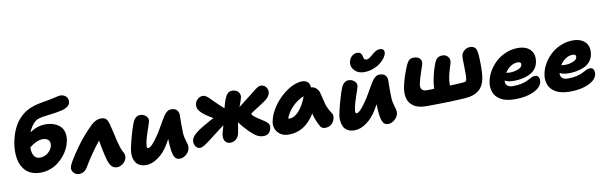

<svg xmlns="http://www.w3.org/2000/svg" viewBox="-54 -1409 6485 2054"><g transform="rotate(-10 3188.5 -382.0)"><path d="M283.2 -62Q232.9 -62 192.6 -76.4Q152.3 -90.8 125.5 -116.7Q98.6 -142.6 81.1 -177.5Q63.5 -212.4 56.4 -254.6Q49.3 -296.9 50.5 -342.3Q51.8 -387.7 61 -436Q113.8 -699.2 319.8 -772.9Q347.7 -782.7 377.2 -789.6Q406.7 -796.4 448.7 -803.5Q490.7 -810.5 502.9 -813Q528.8 -817.9 558.8 -824.7Q588.9 -831.5 605.7 -835.2Q622.6 -838.9 630.9 -838.9Q646 -838.9 661.1 -833.5Q676.3 -828.1 689.5 -817.4Q702.6 -806.6 708.7 -788.1Q714.8 -769.5 710 -746.1Q699.7 -698.7 616.2 -678.2Q557.6 -664.1 474.9 -655.5Q392.1 -647 351.1 -631.8Q325.2 -621.6 296.9 -587.6Q268.6 -553.7 249 -505.9Q331.5 -562 418.9 -562Q468.3 -562 508.5 -548.3Q548.8 -534.7 576.9 -508.5Q605 -482.4 615.7 -440.9Q626.5 -399.4 616.2 -347.2Q608.4 -307.1 589.1 -266.6Q569.8 -226.1 539.1 -189.5Q508.3 -152.8 470.2 -124.3Q432.1 -95.7 383.5 -78.9Q335 -62 283.2 -62ZM362.8 -411.1Q300.8 -411.1 219.2 -348.1Q218.3 -288.1 239 -254.6Q259.8 -221.2 303.2 -221.2Q353.5 -221.2 392.3 -254.2Q431.2 -287.1 439 -328.1Q443.4 -351.1 438.2 -367.9Q433.1 -384.8 420.9 -393.8Q408.7 -402.8 394.3 -407Q379.9 -411.1 362.8 -411.1Z M686 23.9Q649.9 23.9 626.5 -2.9Q603 -29.8 609.9 -63Q614.3 -84.5 636.2 -122.8Q658.2 -161.1 680.2 -193.4Q702.1 -225.6 736.8 -273.9Q743.7 -283.2 747.1 -288.1Q806.2 -370.1 901.9 -465.8Q957 -521 1017.1 -521Q1053.2 -521 1070.3 -504.4Q1087.4 -487.8 1100.1 -444.8Q1108.4 -417 1123 -348.9Q1137.7 -280.8 1145 -252Q1154.8 -212.4 1164.3 -184.8Q1173.8 -157.2 1177.7 -148.9Q1181.6 -140.6 1190.9 -123Q1200.2 -106.9 1202.4 -94.7Q1204.6 -82.5 1201.2 -61Q1194.8 -27.3 1163.3 -2.2Q1131.8 22.9 1098.1 22.9Q1062.5 22.9 1041.7 1.5Q1021 -20 1006.8 -60.1Q995.1 -95.2 980 -164.8Q964.8 -234.4 956.1 -292Q914.1 -240.7 863.3 -167.2Q812.5 -93.8 781.2 -40Q745.6 23.9 686 23.9Z M1407.7 54.2Q1373 54.2 1346.4 43Q1319.8 31.7 1304.2 12.5Q1288.6 -6.8 1279.8 -33Q1271 -59.1 1271.5 -89.4Q1272 -119.6 1277.8 -151.9Q1291 -216.3 1313.7 -295.2Q1336.4 -374 1353 -415Q1365.2 -448.2 1387.2 -466.6Q1409.2 -484.9 1432.6 -484.9Q1472.2 -484.9 1498.3 -460.2Q1524.4 -435.5 1518.6 -404.8Q1515.1 -386.7 1488.3 -309.3Q1461.4 -231.9 1452.6 -188Q1443.4 -140.1 1448.7 -128.4Q1452.6 -121.6 1460 -121.1Q1496.6 -121.1 1571.8 -233.9Q1593.3 -264.6 1616.9 -305.7Q1640.6 -346.7 1656.7 -375.5Q1672.9 -404.3 1691.2 -431.6Q1709.5 -459 1729.5 -472.9Q1749.5 -486.8 1772 -486.8Q1816.4 -486.8 1836.4 -463.4Q1856.4 -439.9 1854 -401.9Q1852.5 -364.3 1852.8 -298.6Q1853 -232.9 1855 -207Q1857.9 -172.9 1867.4 -141.1Q1877 -109.4 1882.6 -87.2Q1888.2 -64.9 1883.8 -43Q1876.5 -6.3 1844 21.7Q1811.5 49.8 1773.9 49.8Q1751.5 49.8 1736.1 38.8Q1720.7 27.8 1711.4 4.6Q1702.1 -18.6 1697.5 -47.4Q1692.9 -76.2 1689.9 -119.1Q1688 -159.2 1688 -179.2Q1673.8 -156.7 1651.9 -118.2Q1607.9 -43.5 1540.5 5.4Q1473.1 54.2 1407.7 54.2Z M2007.3 -26.9Q1976.6 -26.9 1958.5 -56.4Q1940.4 -85.9 1947.3 -122.1Q1955.1 -158.7 2006.3 -198.5Q2057.6 -238.3 2152.3 -289.1Q2161.1 -293.9 2178 -303Q2194.8 -312 2202.1 -315.9Q2174.3 -332 2148.4 -349.1Q2091.8 -385.3 2064 -420.2Q2036.1 -455.1 2045.4 -498Q2050.8 -526.4 2075.9 -548.1Q2101.1 -569.8 2133.3 -569.8Q2148.4 -569.8 2167 -557.6Q2185.5 -545.4 2200.7 -530Q2215.8 -514.6 2238.8 -491.2Q2261.7 -467.8 2277.3 -454.1Q2282.7 -449.2 2304 -429Q2325.2 -408.7 2337.4 -398.9Q2354.5 -464.4 2368.2 -497.1Q2380.9 -530.3 2399.9 -550Q2418.9 -569.8 2450.2 -569.8Q2492.2 -569.8 2515.1 -544.2Q2538.1 -518.6 2531.2 -482.9Q2524.9 -452.1 2497.6 -382.8Q2635.7 -489.3 2667.5 -516.1Q2711.4 -551.8 2727.5 -560.1Q2745.6 -569.8 2760.3 -569.8Q2797.4 -569.8 2818.1 -541Q2838.9 -512.2 2832.5 -478Q2829.6 -464.4 2822.3 -451.7Q2814.9 -439 2807.1 -429.9Q2799.3 -420.9 2784.4 -409.4Q2769.5 -397.9 2759.8 -391.4Q2750 -384.8 2729.7 -371.8Q2709.5 -358.9 2699.2 -352.1Q2685.1 -342.8 2667.2 -331.3Q2649.4 -319.8 2641.6 -314.7Q2633.8 -309.6 2625.5 -304Q2617.2 -298.3 2614 -295.7Q2610.8 -293 2610.4 -291Q2608.9 -280.8 2626.2 -264.9Q2643.6 -249 2698.2 -213.9Q2703.1 -210.4 2714.8 -203.1Q2726.6 -195.8 2730.7 -192.9Q2734.9 -189.9 2743.9 -183.6Q2752.9 -177.2 2756.3 -174.3Q2759.8 -171.4 2766.1 -165.3Q2772.5 -159.2 2774.4 -155.3Q2776.4 -151.4 2779.8 -145.3Q2783.2 -139.2 2783.9 -133.8Q2784.7 -128.4 2784.7 -121.3Q2784.7 -114.3 2783.2 -106.9Q2769 -33.2 2697.3 -33.2Q2659.7 -33.2 2626.2 -52.5Q2592.8 -71.8 2549.3 -115.2Q2488.3 -176.3 2454.1 -227.1Q2452.1 -215.8 2444.8 -170.7Q2437.5 -125.5 2434.6 -110.8Q2426.3 -70.8 2399.2 -47.9Q2372.1 -24.9 2335.4 -24.9Q2298.3 -24.9 2279.1 -54Q2259.8 -83 2270.5 -136.2Q2272 -144 2275.1 -155.3Q2278.3 -166.5 2284.4 -187.5Q2290.5 -208.5 2294.4 -221.2Q2282.7 -213.4 2269.5 -203.6Q2256.3 -193.8 2237.8 -179.7Q2219.2 -165.5 2206.5 -155.8Q2189.5 -143.1 2160.6 -120.4Q2131.8 -97.7 2113.8 -84.2Q2095.7 -70.8 2074 -55.9Q2052.2 -41 2035.9 -33.9Q2019.5 -26.9 2007.3 -26.9Z M2969.2 -2Q2890.1 -2 2848.4 -53Q2806.6 -104 2821.3 -174.8Q2838.4 -260.3 2901.6 -345.2Q2964.8 -430.2 3048.6 -484.1Q3132.3 -538.1 3206.1 -538.1Q3242.7 -538.1 3265.1 -516.6Q3287.6 -495.1 3287.1 -458Q3322.3 -456.5 3346.7 -431.6Q3371.1 -406.7 3377.4 -374Q3382.3 -356.4 3391.8 -315.2Q3401.4 -273.9 3406.7 -255.1Q3412.1 -236.3 3426 -206.1Q3439.9 -175.8 3459.5 -148.9Q3468.8 -136.7 3470.2 -117.9Q3471.7 -99.1 3465.1 -79.8Q3458.5 -60.5 3446 -43.5Q3433.6 -26.4 3412.4 -15.6Q3391.1 -4.9 3365.2 -4.9Q3325.7 -4.9 3310.1 -34.2Q3270.5 -104 3252.4 -180.2Q3143.1 -2 2969.2 -2ZM3010.3 -169.9Q3056.2 -169.9 3106.7 -224.6Q3157.2 -279.3 3194.3 -378.9Q3124.5 -352.1 3068.6 -294.9Q3012.7 -237.8 2989.3 -170.9Q2996.1 -169.9 3010.3 -169.9Z M3877.9 -520Q3812 -520 3773.7 -560.8Q3735.4 -601.6 3745.6 -651.9Q3753.9 -692.4 3779.8 -714.6Q3805.7 -736.8 3839.8 -736.8Q3878.9 -736.8 3889.6 -694.8Q3890.6 -690.9 3892.8 -681.9Q3895 -672.9 3896.7 -668.5Q3898.4 -664.1 3902.1 -658.4Q3905.8 -652.8 3912.1 -650.4Q3918.5 -647.9 3927.7 -647.9Q3934.1 -647.9 3941.4 -650.6Q3948.7 -653.3 3957.3 -659.2Q3965.8 -665 3971.9 -669.9Q3978 -674.8 3988 -683.3Q3998 -691.9 4002.9 -695.8Q4025.9 -714.4 4043.2 -723.6Q4060.5 -732.9 4081.5 -732.9Q4109.4 -732.9 4121.3 -718.5Q4133.3 -704.1 4127.9 -679.2Q4123 -655.3 4102.1 -627.7Q4081.1 -600.1 4049.1 -575.9Q4017.1 -551.8 3971.4 -535.9Q3925.8 -520 3877.9 -520ZM3668 75.2Q3625 75.2 3594.5 58.1Q3564 41 3550.3 12.5Q3536.6 -16.1 3532.7 -53.5Q3528.8 -90.8 3538.6 -130.9Q3551.8 -195.3 3574.5 -274.2Q3597.2 -353 3613.8 -394Q3626 -427.2 3648.2 -445.6Q3670.4 -463.9 3693.8 -463.9Q3733.4 -463.9 3759.5 -439.2Q3785.6 -414.6 3779.8 -383.8Q3776.4 -365.7 3749.5 -288.3Q3722.7 -210.9 3713.9 -167Q3704.6 -120.6 3709 -108.9Q3712.4 -100.6 3720.7 -100.1Q3756.3 -100.1 3831.5 -212.9Q3853 -243.7 3876.7 -284.7Q3900.4 -325.7 3916.5 -354.5Q3932.6 -383.3 3950.9 -410.6Q3969.2 -438 3989.3 -451.9Q4009.3 -465.8 4031.7 -465.8Q4076.2 -465.8 4096.7 -442.4Q4117.2 -418.9 4114.7 -380.9Q4113.3 -343.3 4113.5 -277.6Q4113.8 -211.9 4115.7 -186Q4118.7 -151.9 4128.2 -120.1Q4137.7 -88.4 4143.3 -66.2Q4148.9 -43.9 4144.5 -22Q4137.2 14.6 4104.2 42.7Q4071.3 70.8 4033.7 70.8Q4011.2 70.8 3995.8 59.8Q3980.5 48.8 3971.2 25.6Q3961.9 2.4 3957.3 -26.4Q3952.6 -55.2 3949.7 -98.1Q3947.8 -138.2 3947.8 -158.2Q3931.2 -127.4 3911.6 -97.2Q3867.7 -22.5 3800.3 26.4Q3732.9 75.2 3668 75.2Z M4467.3 -45.9Q4422.9 -45.9 4387.5 -55.2Q4352.1 -64.5 4328.9 -81.3Q4305.7 -98.1 4290 -120.6Q4274.4 -143.1 4268.1 -171.1Q4261.7 -199.2 4262 -228.8Q4262.2 -258.3 4268.6 -291Q4289.6 -393.1 4339.4 -511.2Q4356 -548.3 4374 -564.7Q4392.1 -581.1 4425.3 -581.1Q4464.4 -581.1 4487.8 -559.3Q4511.2 -537.6 4503.4 -498Q4502 -490.2 4476.8 -417.7Q4451.7 -345.2 4440.4 -291Q4433.6 -257.8 4447.5 -235.4Q4461.4 -212.9 4502.4 -212.9Q4550.3 -212.9 4582.5 -213.9Q4584 -268.1 4596.2 -323.2Q4614.7 -415.5 4646.5 -493.2Q4669.4 -550.8 4732.4 -550.8Q4766.6 -550.8 4789.3 -524.9Q4812 -499 4804.2 -460.9Q4804.2 -460 4787.4 -404.8Q4770.5 -349.6 4763.2 -314Q4754.4 -272.5 4754.4 -219.2Q4884.8 -224.6 4909.2 -228Q4924.3 -230.5 4929.9 -234.9Q4935.5 -239.3 4937.5 -252Q4944.8 -285.6 4941.2 -388.2Q4937.5 -490.7 4941.4 -509.8Q4947.8 -543.5 4975.8 -565.7Q5003.9 -587.9 5038.6 -587.9Q5062.5 -587.9 5080.8 -575.9Q5099.1 -564 5105.5 -543Q5117.2 -504.9 5118.4 -395Q5119.6 -285.2 5108.4 -229Q5094.2 -159.7 5054 -119.4Q5013.7 -79.1 4943.4 -64.9Q4890.6 -54.7 4741 -50.3Q4591.3 -45.9 4467.3 -45.9Z M5417.5 45.9Q5368.7 45.9 5328.6 37.1Q5288.6 28.3 5261.5 12.2Q5234.4 -3.9 5214.6 -26.1Q5194.8 -48.3 5186.3 -75Q5177.7 -101.6 5175.5 -131.8Q5173.3 -162.1 5181.2 -193.8Q5191.9 -249 5223.9 -302Q5255.9 -355 5301.8 -396.5Q5347.7 -438 5409.9 -463.4Q5472.2 -488.8 5538.1 -488.8Q5629.4 -488.8 5675.3 -438.7Q5721.2 -388.7 5704.1 -303.2Q5695.8 -261.7 5669.7 -231Q5643.6 -200.2 5605.7 -183.1Q5567.9 -166 5526.1 -158Q5484.4 -149.9 5438.5 -149.9Q5373 -149.9 5341.3 -170.9Q5335.4 -138.2 5354.5 -117.2Q5373.5 -96.2 5422.4 -96.2Q5474.1 -96.2 5517.1 -106.7Q5560.1 -117.2 5582.5 -129.6Q5605 -142.1 5627.7 -152.6Q5650.4 -163.1 5666.5 -163.1Q5696.3 -163.1 5707.3 -141.1Q5718.3 -119.1 5712.4 -88.9Q5700.7 -30.8 5619.1 7.6Q5537.6 45.9 5417.5 45.9ZM5511.2 -337.9Q5470.7 -337.9 5433.6 -313.7Q5396.5 -289.6 5371.1 -248Q5404.8 -245.1 5414.1 -245.1Q5458 -245.1 5499.3 -261.5Q5540.5 -277.8 5545.4 -301.8Q5548.3 -320.3 5540.3 -329.1Q5532.2 -337.9 5511.2 -337.9Z M6010.3 67.9Q5961.4 67.9 5921.4 59.1Q5881.3 50.3 5854.2 34.2Q5827.1 18.1 5807.4 -4.2Q5787.6 -26.4 5779.1 -53Q5770.5 -79.6 5768.3 -109.6Q5766.1 -139.6 5773.9 -171.9Q5784.7 -227.1 5816.7 -280Q5848.6 -333 5894.8 -374.5Q5940.9 -416 6003.2 -441.4Q6065.4 -466.8 6131.3 -466.8Q6222.2 -466.8 6268.1 -416.5Q6314 -366.2 6296.9 -280.8Q6288.6 -239.3 6262.5 -208.5Q6236.3 -177.7 6198.5 -160.9Q6160.6 -144 6119.1 -136Q6077.6 -127.9 6031.2 -127.9Q5965.8 -127.9 5934.1 -148.9Q5928.2 -116.7 5947.5 -95.5Q5966.8 -74.2 6015.1 -74.2Q6066.9 -74.2 6109.9 -84.7Q6152.8 -95.2 6175.3 -107.7Q6197.8 -120.1 6220.5 -130.6Q6243.2 -141.1 6259.3 -141.1Q6289.1 -141.1 6300 -119.1Q6311 -97.2 6305.2 -66.9Q6293.5 -8.8 6211.9 29.5Q6130.4 67.9 6010.3 67.9ZM6104 -315.9Q6064 -315.9 6027.3 -291.7Q5990.7 -267.6 5965.3 -226.1Q5994.6 -223.1 6007.3 -223.1Q6051.3 -223.1 6092.3 -239.5Q6133.3 -255.9 6138.2 -279.8Q6141.1 -298.3 6133.1 -307.1Q6125 -315.9 6104 -315.9Z"/></g></svg>

Font: Shantell Sans Bouncy
Style: Italic
Weight: 800
Italic angle: -11.31°
Designer: Stephen Nixon, Anya Danilova, Shantell Martin
Foundry: Arrow Type
Version: Version 1.006;[9816181b4]